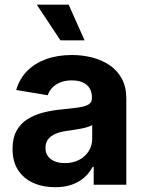

<svg xmlns="http://www.w3.org/2000/svg" viewBox="-20 -787 621 818"><path d="M215 10.6Q162.9 10.6 121.7 -7.8Q80.6 -26.1 57 -62.4Q33.4 -98.7 33.4 -152.6Q33.4 -198.5 50.1 -229.1Q66.8 -259.7 95.8 -278.4Q124.9 -297.1 161.8 -306.8Q198.7 -316.6 239.2 -320.4Q286.5 -325.2 315.5 -329.4Q344.6 -333.6 358.1 -342.5Q371.7 -351.5 371.7 -369.2V-371.6Q371.7 -394.9 361.8 -411.1Q351.8 -427.3 332.8 -435.9Q313.7 -444.5 285.9 -444.5Q257.9 -444.5 237 -436Q216 -427.4 202.6 -413.2Q189.2 -399 183.3 -381.3L49 -403.6Q62.9 -451.3 95.6 -484.5Q128.4 -517.7 177 -535.2Q225.7 -552.7 286.4 -552.7Q330.3 -552.7 371.8 -542.3Q413.3 -531.9 446.3 -509.7Q479.3 -487.6 498.7 -452.4Q518.1 -417.2 518.1 -367.5V0H379.2V-75.8H374.4Q361.2 -50.4 339.2 -31Q317.3 -11.5 286.4 -0.4Q255.5 10.6 215 10.6ZM256.2 -92.1Q290.8 -92.1 317 -105.9Q343.1 -119.6 357.9 -143Q372.8 -166.4 372.8 -195.2V-254.2Q366.1 -249.7 353 -245.8Q340 -241.8 323.9 -238.7Q307.8 -235.6 292.1 -233.3Q276.5 -231 264.3 -229.3Q237.3 -225.7 216.8 -216.9Q196.4 -208.2 185 -193.6Q173.7 -179 173.7 -156.9Q173.7 -135.7 184.4 -121.3Q195.1 -106.9 213.6 -99.5Q232.2 -92.1 256.2 -92.1ZM237.5 -615.1 136.7 -767.1H272.5L340.4 -615.1Z"/></svg>

Font: Adwaita Sans
Style: Regular
Weight: 400
Designer: Rasmus Andersson
Foundry: rsms
Version: Version 4.001;git-9221beed3